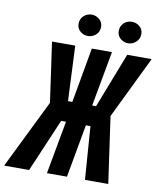

<svg xmlns="http://www.w3.org/2000/svg" viewBox="-148 -969 882 1046"><g transform="rotate(10 292.5 -446.5)"><path d="M372.6 -293.5 394 0H522.9L470.7 -366.7L637.7 -710.9H502.4L383.8 -405.8H362.3L418 -710.9H306.6L252.4 -406.2H228.5L214.8 -710.9H86.4L133.3 -379.9L-53.2 0H85L210.4 -293.9H237.3L183.6 0H294.4L347.2 -293.5ZM211.9 -832Q211.9 -806.6 230.2 -790.5Q248.5 -774.4 274.4 -774.4Q299.3 -775.4 317.6 -792Q335.9 -808.6 335.9 -835.4Q335.9 -860.8 317.1 -877Q298.3 -893.1 273.4 -893.1Q248 -892.1 230 -875.2Q211.9 -858.4 211.9 -832ZM434.1 -831.5Q434.1 -806.2 452.6 -789.8Q471.2 -773.4 496.6 -773.4Q521.5 -774.4 539.8 -791.5Q558.1 -808.6 558.6 -835Q558.6 -861.3 539.3 -877.2Q520 -893.1 495.6 -892.6Q469.7 -892.1 452.1 -874.8Q434.6 -857.4 434.1 -831.5Z"/></g></svg>

Font: Roboto Mono SemiBold
Style: Italic
Weight: 600
Italic angle: -10°
Monospace: yes
Designer: Google
Version: Version 3.000